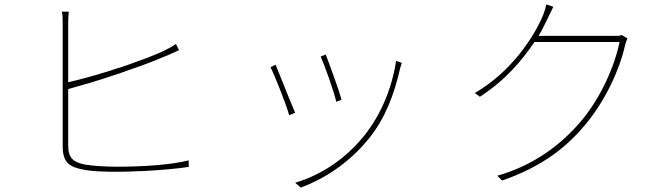

<svg xmlns="http://www.w3.org/2000/svg" viewBox="-20 -801 3040 873"><path d="M838 -42V-72C754 -50 619 -43 512 -43C458 -43 398 -47 365 -53C313 -64 290 -82 290 -141V-396C345 -411 418 -432 492 -457L502 -460L513 -464L523 -467C530 -470 536 -472 543 -474L553 -478C616 -499 677 -522 726 -543C753 -553 775 -565 794 -573L780 -601C763 -589 742 -578 717 -566C670 -545 613 -524 553 -503L543 -500L533 -496C529 -495 526 -494 522 -493L512 -490C500 -486 488 -482 476 -478L466 -475C401 -455 339 -438 290 -427V-693C290 -720 291 -731 293 -748H261C265 -733 265 -719 265 -699V-137C265 -61 296 -41 363 -29C397 -22 443 -21 490 -20H501C505 -20 508 -20 512 -20C544 -20 580 -21 616 -23H627C706 -27 786 -34 838 -42Z M1533 -348C1522 -389 1476 -515 1461 -553L1438 -544C1455 -507 1500 -381 1509 -338L1533 -348ZM1658 -172C1733 -265 1773 -374 1800 -493C1802 -499 1804 -507 1807 -515L1781 -524C1761 -394 1710 -277 1636 -184C1554 -83 1448 -8 1322 30L1348 52C1454 12 1566 -58 1658 -172ZM1322 -288C1312 -311 1296 -351 1279 -392L1275 -403C1257 -447 1240 -489 1233 -507L1210 -495C1225 -468 1280 -330 1295 -277L1322 -288Z M2646 -240C2733 -346 2797 -483 2822 -595C2824 -602 2828 -617 2833 -626L2807 -642C2797 -637 2788 -638 2765 -638H2429C2447 -668 2459 -695 2471 -719C2479 -735 2487 -753 2496 -770L2464 -781C2461 -764 2453 -742 2449 -731C2410 -638 2309 -477 2139 -378L2162 -361C2282 -439 2355 -529 2410 -610H2797C2775 -501 2713 -360 2626 -255C2531 -141 2404 -48 2241 -2L2263 20C2449 -45 2559 -134 2646 -240Z"/></svg>

Font: Glow Sans SC Normal Thin
Style: Regular
Weight: 100
Designer: Ryoko NISHIZUKA (kana, bopomofo & ideographs); Paul D. Hunt (Latin, Greek & Cyrillic); Sandoll Communications, Soo-young
Version: Version 0.93